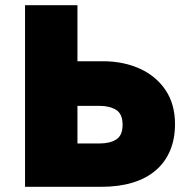

<svg xmlns="http://www.w3.org/2000/svg" viewBox="-20 -720 713 740"><path d="M76.5 0V-700H278.5V-484H375.5Q455.5 -484 518.5 -455.5Q581.5 -427 618 -372.8Q654.5 -318.5 654.5 -242Q654.5 -184.5 635.5 -139.5Q616.5 -94.5 580 -63.2Q543.5 -32 490.8 -16Q438 0 370.5 0ZM278.5 -167H362.5Q404.5 -167 428.5 -182.8Q452.5 -198.5 452.5 -239Q452.5 -281 427.5 -296.5Q402.5 -312 363.5 -312H278.5Z"/></svg>

Font: Geologica Black
Style: Regular
Weight: 900
Designer: Sindre Bremnes, Frode Helland
Foundry: Monokrom Skriftforlag AS
Version: Version 1.010;gftools[0.9.28]